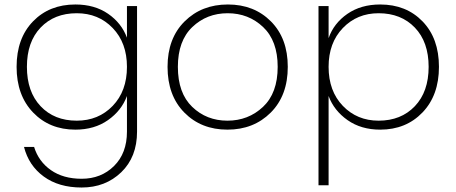

<svg xmlns="http://www.w3.org/2000/svg" viewBox="-20 -570 2031 856"><path d="M316 -550Q402 -550 462 -508.5Q522 -467 546 -402V-543H591V17Q591 130 520.5 198Q450 266 344 266Q242 266 175 217Q108 168 87 85H132Q152 150 207 188.5Q262 227 344 227Q431 227 488.5 170Q546 113 546 17V-142Q522 -77 461.5 -34.5Q401 8 316 8Q201 8 127.5 -68.5Q54 -145 54 -272Q54 -399 127 -474.5Q200 -550 316 -550ZM546 -272Q546 -379 482.5 -445Q419 -511 322 -511Q222 -511 161 -447Q100 -383 100 -272Q100 -161 161 -96.5Q222 -32 322 -32Q419 -32 482.5 -98Q546 -164 546 -272Z M1263 -272Q1263 -144 1187 -68Q1111 8 994 8Q877 8 802 -68Q727 -144 727 -272Q727 -399 803 -474.5Q879 -550 996 -550Q1113 -550 1188 -474.5Q1263 -399 1263 -272ZM773 -272Q773 -155 837 -93.5Q901 -32 994 -32Q1087 -32 1152.5 -93.5Q1218 -155 1218 -272Q1218 -388 1153 -449.5Q1088 -511 995 -511Q902 -511 837.5 -449.5Q773 -388 773 -272Z M1445 -400Q1468 -466 1528.5 -508Q1589 -550 1675 -550Q1791 -550 1864 -474.5Q1937 -399 1937 -272Q1937 -145 1863.5 -68.5Q1790 8 1675 8Q1590 8 1529.5 -34.5Q1469 -77 1445 -142V256H1400V-543H1445ZM1668 -511Q1572 -511 1508.5 -445Q1445 -379 1445 -272Q1445 -164 1508.5 -98Q1572 -32 1668 -32Q1768 -32 1829.5 -96.5Q1891 -161 1891 -272Q1891 -383 1829.5 -447Q1768 -511 1668 -511Z"/></svg>

Font: Poppins ExtraLight
Style: Regular
Weight: 275
Designer: Ninad Kale (Devanagari), Jonny Pinhorn (Latin)
Foundry: Indian Type Foundry
Version: Version 3.200;PS 1.000;hotconv 16.6.54;makeotf.lib2.5.65590